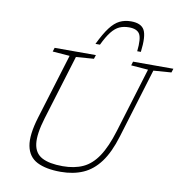

<svg xmlns="http://www.w3.org/2000/svg" viewBox="-99 -1033 1090 1137"><g transform="rotate(10 446.0 -465.0)"><path d="M192.5 -285Q162.5 -186 169.8 -129.2Q177 -72.5 221.5 -48.8Q266 -25 346.5 -25Q417 -25 468.5 -48.8Q520 -72.5 558.2 -129.8Q596.5 -187 627 -287L745.5 -675.5L643 -683.5L650 -707H892.5L885 -683.5L777.5 -675.5L650 -257Q620 -158 576.5 -99.5Q533 -41 474.5 -15.5Q416 10 340.5 10Q252 10 198.5 -17.2Q145 -44.5 132.5 -108.8Q120 -173 154 -284L274 -675.5L171 -683.5L178.5 -707H426.5L419 -683.5L312 -675.5ZM591.5 -903Q559.5 -903 534.5 -891.8Q509.5 -880.5 486.8 -852Q464 -823.5 439.5 -772H412.5Q444 -837.5 471.8 -874Q499.5 -910.5 529.5 -925.2Q559.5 -940 597.5 -940Q658.5 -940 678 -903.8Q697.5 -867.5 685.5 -772H663.5Q672 -849.5 655.8 -876.2Q639.5 -903 591.5 -903Z"/></g></svg>

Font: Newsreader 6pt ExtraLight
Style: Italic
Weight: 275
Italic angle: -17°
Designer: Hugues Gentile
Foundry: Production Type
Version: Version 1.003; ttfautohint (v1.8.3)